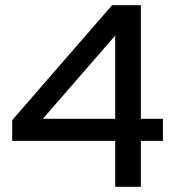

<svg xmlns="http://www.w3.org/2000/svg" viewBox="-20 -720 681 740"><path d="M523 -700V-262H608V-177H523V0H424V-177H27V-257L412 -700ZM145 -262H424V-583Z"/></svg>

Font: Red Hat Display Medium
Style: Regular
Weight: 500
Designer: Pentagram / MCKL
Foundry: Pentagram / MCKL
Version: Version 1.005; Red Hat Display Medium